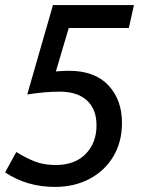

<svg xmlns="http://www.w3.org/2000/svg" viewBox="-41 -720 572 754"><path d="M175 14Q120 14 71.5 0Q23 -14 -21 -43L23 -123Q60 -100 95.5 -86Q131 -72 178 -72Q253 -72 295.5 -115.5Q338 -159 338 -228Q338 -291 300.5 -325.5Q263 -360 194 -360Q160 -360 129 -357Q98 -354 66 -349L167 -700H485L465 -610H229L164 -391L142 -434Q162 -438 185 -440Q208 -442 230 -442Q331 -442 384.5 -385Q438 -328 438 -238Q438 -162 404 -105.5Q370 -49 310.5 -17.5Q251 14 175 14Z"/></svg>

Font: Cabin VF Beta
Style: Italic
Weight: 400
Italic angle: -7°
Designer: Pablo Impallari
Foundry: Pablo Impallari. http://www.impallari.com Igino Marini. http://www.ikern.com
Version: Version 2.300